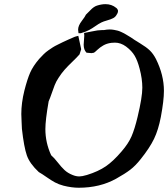

<svg xmlns="http://www.w3.org/2000/svg" viewBox="-20 -881 798 911"><path d="M364.3 -723.6Q364.3 -723.6 352.5 -723.6Q352.5 -723.6 350.6 -740.2Q350.6 -758.8 367.7 -781.2Q384.8 -803.7 387.7 -811.5Q392.6 -815.4 408.7 -832.5Q424.8 -849.6 440.4 -854.5Q461.9 -861.3 480.5 -861.3Q509.8 -861.3 531.2 -843.8Q533.2 -842.8 534.7 -840.8Q536.1 -838.9 537.1 -837.4Q538.1 -835.9 538.6 -834.5Q539.1 -833 539.6 -831.5Q540 -830.1 540 -829.1Q540 -826.2 539.1 -822.8Q538.1 -819.3 537.1 -817.4Q536.1 -815.4 534.2 -812.5Q528.3 -800.8 517.1 -794.9Q505.9 -789.1 488.3 -784.2Q470.7 -779.3 460.9 -774.4Q447.3 -767.6 432.1 -756.8Q417 -746.1 402.3 -738.3Q387.7 -730.5 364.3 -723.6ZM334 -706.1Q336.9 -707 339.8 -708Q342.8 -709 345.7 -709.5Q348.6 -710 351.6 -710.9Q365.2 -650.4 365.2 -647.5Q365.2 -646.5 357.4 -623Q344.7 -608.4 323.2 -587.9Q301.8 -567.4 286.6 -550.3Q271.5 -533.2 257.8 -511.7Q246.1 -494.1 239.3 -476.6Q232.4 -459 225.1 -437.5Q217.8 -416 210.9 -400.4Q195.3 -311.5 195.3 -268.6Q195.3 -204.1 222.7 -144.5Q237.3 -131.8 253.9 -110.4Q270.5 -88.9 286.1 -74.2Q301.8 -59.6 324.2 -50.8Q340.8 -43.9 356.4 -43.9Q369.1 -43.9 392.6 -50.8Q446.3 -67.4 481.9 -91.8Q517.6 -116.2 556.6 -162.1Q588.9 -199.2 604 -233.9Q619.1 -268.6 632.8 -326.2Q655.3 -419.9 655.3 -464.8Q655.3 -506.8 642.6 -554.7Q632.8 -592.8 619.1 -616.2Q605.5 -639.6 578.1 -660.2Q552.7 -678.7 525.4 -678.7Q513.7 -678.7 507.8 -677.7Q486.3 -674.8 470.2 -665.5Q454.1 -656.2 442.4 -645Q430.7 -633.8 425.8 -630.9Q416 -628.9 414.1 -628.9Q410.2 -628.9 402.8 -629.9Q395.5 -630.9 390.6 -630.9Q377 -644.5 377 -668.9Q377 -675.8 378.4 -689.9Q379.9 -704.1 379.9 -711.9Q379.9 -720.7 378.9 -724.6Q386.7 -725.6 416 -731.9Q445.3 -738.3 463.9 -738.3H472.7Q488.3 -741.2 501 -741.2Q510.7 -741.2 521 -739.3Q531.2 -737.3 537.6 -735.8Q543.9 -734.4 554.7 -729.5Q565.4 -724.6 568.8 -722.7Q572.3 -720.7 585.4 -712.9Q598.6 -705.1 601.6 -703.1Q613.3 -694.3 644 -675.8Q674.8 -657.2 690.9 -641.6Q707 -626 719.7 -601.6Q757.8 -525.4 757.8 -450.2Q757.8 -404.3 743.2 -326.2Q731.4 -264.6 710.9 -222.2Q690.4 -179.7 648.4 -127Q623 -94.7 598.1 -75.7Q573.2 -56.6 531.2 -33.2Q454.1 9.8 353.5 9.8Q320.3 9.8 281.2 0Q258.8 -5.9 240.7 -15.6Q222.7 -25.4 201.2 -40.5Q179.7 -55.7 164.1 -64.5Q121.1 -104.5 107.4 -143.6Q93.8 -182.6 84 -269.5Q84 -277.3 82.5 -302.2Q81.1 -327.1 81.1 -339.8Q81.1 -392.6 95.7 -451.2Q109.4 -504.9 123 -536.1Q136.7 -567.4 166 -601.6Q176.8 -613.3 187 -623.5Q197.3 -633.8 210 -642.6Q222.7 -651.4 231 -656.7Q239.3 -662.1 255.4 -669.9Q271.5 -677.7 278.3 -681.2Q285.2 -684.6 305.7 -693.8Q326.2 -703.1 334 -706.1Z"/></svg>

Font: Essays1743
Style: Italic
Weight: 500
Italic angle: -10°
Designer: Based on the typeface in a 1743 English translation of the essays of Montaigne.  PostScript/TrueType font designed by Jo
Version: Version 002.100